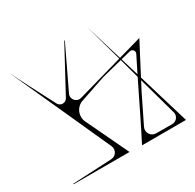

<svg xmlns="http://www.w3.org/2000/svg" viewBox="-150 -856 1039 1021"><g transform="rotate(-30 369.0 -345.0)"><path d="M711 -492.8C712.6 -495.7 714.2 -498.7 715.7 -501.7C712.5 -500.8 709.3 -499.9 706 -499C670.1 -488.9 624.3 -475.9 573.9 -461.6C548.8 -544.6 524.9 -623.4 504.7 -689.2C523.9 -622.1 545.7 -543 568.4 -460.1C478.4 -434.6 374.9 -405.2 288.2 -380.5C257.1 -371.6 230.1 -403.6 244 -432.8C284.7 -518 325.5 -603.2 366.2 -688.4C365.3 -688.9 364.3 -689.4 363.4 -690C314.8 -600 266.2 -510 217.6 -420C205.2 -397 172.1 -397.2 160 -420.4C107.5 -521.7 44.3 -642.9 22.4 -689.2C61.3 -602.5 138.9 -433.3 178.1 -346.8C218.8 -256.8 259.5 -166.9 300.2 -76.9C312.3 -50.1 293.6 -19.4 264.2 -18C184.1 -14 104 -10 23.9 -6C23.9 -5 23.9 -3.9 23.9 -2.8C138.4 -2.8 252.9 -2.8 367.5 -2.8C326.4 -89.1 285.4 -175.3 244.3 -261.6C225.3 -301.6 245.4 -349.3 287.3 -363.6C339.8 -381.4 392.2 -399.3 444.6 -417.1C486.8 -427.8 529.1 -438.5 571.4 -449.1C582.4 -408.9 593.6 -367.9 604.7 -327.1C547.9 -211.7 485.3 -81.8 442.7 0C445.1 0 447.5 0 450 0C450 0 707.2 -0.3 707.2 -0.3C709 -0.3 710.8 -0.3 712.7 -0.3C712.1 -2.1 711.6 -3.8 711.1 -5.6C684.9 -93.4 651.8 -203.3 618.1 -315C649.1 -374.2 680.1 -433.5 711 -492.8ZM179.2 -349.4C179.2 -349.4 179.4 -349.4 179.5 -349.5C179.5 -349.3 179.4 -349.2 179.3 -349.1C179.3 -349.2 179.2 -349.3 179.2 -349.4ZM636.5 -465.6C653.3 -469.8 667.3 -452.4 659.5 -436.9C644.4 -407.1 627.9 -374 610.8 -339.4C599.6 -376.7 588.3 -414 577.2 -450.6C577.2 -450.6 577.2 -450.6 577.2 -450.6C597 -455.6 616.7 -460.6 636.5 -465.6ZM500.8 -79.6C528.2 -135.5 555.5 -191.5 582.8 -247.4C592.4 -265.7 602 -284 611.5 -302.3C634 -220.4 656.2 -139.9 676.6 -68.4C684 -42.8 664.6 -17.3 638 -17.4C605 -17.6 572.1 -17.8 539.2 -17.9C539.2 -17.9 539.1 -17.9 539.1 -17.9C507.5 -18.1 487 -51.2 500.8 -79.6Z"/></g></svg>

Font: Stal Type
Style: Glyph
Weight: 400
Version: Version 1.0